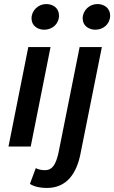

<svg xmlns="http://www.w3.org/2000/svg" viewBox="-20 -725 565 950"><path d="M22 0H132L230 -492H120ZM199 -578C239 -578 272 -607 272 -648C272 -685 242 -705 209 -705C169 -705 136 -673 136 -634C136 -597 167 -578 199 -578ZM212 205C311 205 359 132 378 37L484 -492H374L269 33C256 89 239 117 203 117C186 117 171 114 157 107L128 185C152 200 181 205 212 205ZM452 -578C492 -578 525 -607 525 -648C525 -685 495 -705 462 -705C422 -705 389 -673 389 -634C389 -597 420 -578 452 -578Z"/></svg>

Font: Source Sans Pro Semibold
Style: Italic
Weight: 600
Italic angle: -11°
Designer: Paul D. Hunt
Foundry: Adobe Systems Incorporated
Version: Version 3.006;hotconv 1.0.111;makeotfexe 2.5.65597